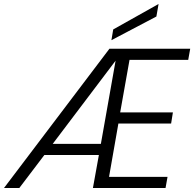

<svg xmlns="http://www.w3.org/2000/svg" viewBox="-59 -945 976 965"><path d="M738 -925 727 -862 501 -743 510 -797ZM206 -222H448L522 -640ZM592 -644 545 -380H810L801 -324H536L489 -56H783L773 0H408L438 -166H164L38 0H-39L491 -700H897L887 -644Z"/></svg>

Font: SVN-Poppins Light
Style: Italic
Weight: 300
Italic angle: -10°
Designer: Ninad Kale (Devanagari), Jonny Pinhorn (Latin)
Foundry: Indian Type Foundry
Version: Version 3.002 2017; ttfautohint (v1.8.3)